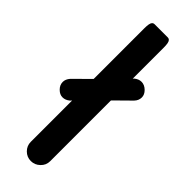

<svg xmlns="http://www.w3.org/2000/svg" viewBox="-253 -729 759 759"><g transform="rotate(45 126.5 -349.5)"><path d="M72.3 -39.1V-270L66.4 -263.7Q52.2 -252 36.6 -252Q21 -252 7.6 -265.4Q-5.9 -278.8 -5.9 -295.9Q-5.9 -311 6.3 -325.2L72.3 -390.6V-672.9Q72.3 -688 74 -697Q75.7 -706.1 79.6 -710Q83.5 -713.9 88.9 -713.9H164.1Q169.4 -713.9 173.3 -710Q177.2 -706.1 179 -697Q180.7 -688 180.7 -672.9V-500.5L184.6 -504.9Q198.7 -516.6 213.9 -516.6Q231.4 -516.6 245.6 -502.4Q258.8 -489.3 258.8 -473.6Q258.8 -456.5 245.6 -442.9L180.7 -378.9V-39.1Q180.7 -16.6 164.1 -1Q147.9 14.6 126 14.6Q104 14.6 88.1 -1.2Q72.3 -17.1 72.3 -39.1Z"/></g></svg>

Font: YuPearl-SemiBold
Style: SemiBold
Weight: 600
Designer: Max Yao
Foundry: Max-Everyday
Version: Version 1.011; ttfautohint (v1.8.3)